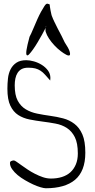

<svg xmlns="http://www.w3.org/2000/svg" viewBox="-20 -1004 508 1025"><path d="M33.2 -133.8Q33.2 -141.6 40.5 -144.5Q47.9 -147.5 53.7 -147.5Q58.6 -147.5 68.8 -140.1Q79.1 -132.8 94.2 -122.1Q109.4 -111.3 127.4 -99.1Q145.5 -86.9 166.5 -76.2Q187.5 -65.4 209 -58.1Q230.5 -50.8 252 -50.8Q284.2 -50.8 310.5 -59.1Q336.9 -67.4 355.5 -84Q374 -100.6 384.8 -126Q395.5 -151.4 395.5 -184.6Q395.5 -240.2 379.4 -272Q363.3 -303.7 336.9 -320.8Q310.5 -337.9 276.4 -344.2Q242.2 -350.6 207 -355Q171.9 -359.4 137.7 -366.2Q103.5 -373 77.1 -390.1Q50.8 -407.2 35.2 -439.9Q19.5 -472.7 19.5 -530.3Q19.5 -557.6 22.5 -585Q25.4 -612.3 36.6 -634.3Q47.9 -656.2 67.9 -669.4Q87.9 -682.6 120.1 -682.6Q138.7 -682.6 161.1 -676.3Q183.6 -669.9 203.1 -657.7Q222.7 -645.5 235.8 -627.9Q249 -610.4 249 -587.9Q249 -585.9 248.5 -580.6Q248 -575.2 248 -574.2Q232.4 -591.8 220.7 -605Q209 -618.2 196.3 -626.5Q183.6 -634.8 168.5 -638.7Q153.3 -642.6 130.9 -642.6Q109.4 -642.6 95.7 -635.3Q82 -627.9 73.7 -614.7Q65.4 -601.6 62 -584.5Q58.6 -567.4 58.6 -548.8Q58.6 -496.1 74.7 -466.3Q90.8 -436.5 117.7 -420.4Q144.5 -404.3 178.2 -397.5Q211.9 -390.6 247.6 -385.7Q283.2 -380.9 316.9 -372.1Q350.6 -363.3 377.4 -342.8Q404.3 -322.3 419.9 -286.1Q435.5 -250 435.5 -188.5Q435.5 -138.7 421.4 -102.5Q407.2 -66.4 380.4 -43.9Q353.5 -21.5 314.5 -10.3Q275.4 1 224.6 1Q214.8 1 196.3 -4.4Q177.7 -9.8 156.7 -19.5Q135.7 -29.3 113.8 -42Q91.8 -54.7 74.2 -69.3Q56.6 -84 44.9 -100.6Q33.2 -117.2 33.2 -133.8ZM137.7 -807.6Q139.6 -810.5 146.5 -825.2Q153.3 -839.8 161.6 -859.9Q169.9 -879.9 179.7 -901.9Q189.5 -923.8 199.2 -941.4Q209 -959 217.3 -971.7Q225.6 -984.4 232.4 -984.4Q233.4 -984.4 238.3 -982.9Q243.2 -981.4 245.1 -980.5Q245.1 -976.6 246.6 -967.3Q248 -958 250 -947.3Q252 -936.5 254.4 -926.8Q256.8 -917 258.8 -914.1Q261.7 -905.3 270 -888.2Q278.3 -871.1 288.1 -851.6Q297.9 -832 308.6 -812.5L325.2 -778.3Q346.7 -746.1 351.6 -729.5Q356.4 -712.9 351.6 -709Q346.7 -705.1 333.5 -711.9Q320.3 -718.8 303.7 -731.4Q287.1 -744.1 270.5 -761.7Q253.9 -779.3 241.7 -797.9Q229.5 -816.4 223.6 -835Q221.7 -845.7 223.6 -856.4Q222.7 -853.5 221.7 -851.6Q214.8 -837.9 204.6 -819.3Q194.3 -800.8 181.6 -779.3Q168.9 -757.8 156.7 -740.7Q144.5 -723.6 135.7 -714.4Q127 -705.1 122.6 -710Q118.2 -714.8 121.6 -737.8Q125 -760.7 137.7 -807.6ZM226.6 -866.2Q223.6 -861.3 223.6 -857.4Q227.5 -865.2 226.6 -866.2Z"/></svg>

Font: The Girl Next Door
Style: Regular
Weight: 400
Designer: Kimberly Geswein
Foundry: Kimberly Geswein
Version: Version 1.002 2010